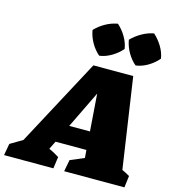

<svg xmlns="http://www.w3.org/2000/svg" viewBox="-215 -1047 1029 1154"><g transform="rotate(15 299.5 -470.0)"><path d="M628 -98Q640 -92 652.5 -86Q665 -80 676 -73L667 0H292L306 -73L392 -109L388 -158H196L171 -107Q188 -100 204 -91Q220 -82 235 -73L225 0H-82L-69 -73L7 -118L297 -660H545ZM251 -271H380L363 -502ZM375 -940Q405 -913 426 -877.5Q447 -842 453 -804Q428 -774 391 -752Q354 -730 316 -725Q287 -749 265.5 -786Q244 -823 237 -864Q263 -892 299 -912.5Q335 -933 375 -940ZM600 -940Q630 -913 651.5 -877.5Q673 -842 679 -804Q654 -774 617.5 -752Q581 -730 542 -725Q513 -749 491.5 -786Q470 -823 463 -864Q490 -892 526 -912.5Q562 -933 600 -940Z"/></g></svg>

Font: Piazzolla Black
Style: Italic
Weight: 900
Italic angle: -11.3°
Designer: Juan Pablo del Peral
Foundry: Huerta Tipografica
Version: Version 1.330